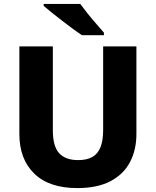

<svg xmlns="http://www.w3.org/2000/svg" viewBox="-20 -951 796 981"><path d="M677 -267Q677 -185 644 -122.5Q611 -60 544 -25Q477 10 375 10Q231 10 155 -64Q79 -138 79 -266V-714H250V-285Q250 -203 282.5 -168Q315 -133 379 -133Q424 -133 452 -149Q480 -165 493.5 -199Q507 -233 507 -286V-714H677ZM390 -931Q406 -909 428 -881.5Q450 -854 472.5 -828.5Q495 -803 511 -784V-771H399Q379 -784 352.5 -803.5Q326 -823 297.5 -845Q269 -867 244 -887Q219 -907 203 -921V-931Z"/></svg>

Font: Noto Sans Armenian ExtraBold
Style: Regular
Weight: 800
Version: Version 2.007